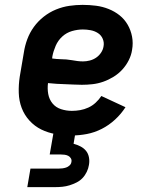

<svg xmlns="http://www.w3.org/2000/svg" viewBox="-20 -548 640 788"><path d="M275 8Q241 8 209 2.5Q177 -3 149.5 -16.5Q122 -30 101 -53Q80 -76 69 -105Q58 -134 57 -167Q56 -200 61 -233L78 -333Q82 -360 92 -387Q102 -414 119 -437.5Q136 -461 159.5 -479.5Q183 -498 210 -509Q237 -520 264.5 -524Q292 -528 319 -528Q347 -528 374 -524.5Q401 -521 426 -511Q451 -501 471 -485Q491 -469 504 -446.5Q517 -424 522 -397.5Q527 -371 522 -343Q519 -322 508.5 -301Q498 -280 482 -262.5Q466 -245 445.5 -232.5Q425 -220 403.5 -212.5Q382 -205 360 -202.5Q338 -200 316 -200Q299 -200 281.5 -201Q264 -202 246.5 -202.5Q229 -203 212 -204Q195 -205 177 -207Q174 -184 178 -162Q182 -140 195.5 -123.5Q209 -107 230.5 -100Q252 -93 275 -93Q292 -93 309 -96Q326 -99 342.5 -106.5Q359 -114 372.5 -126.5Q386 -139 396 -154L495 -108Q477 -80 452 -57Q427 -34 397.5 -19Q368 -4 336.5 2Q305 8 275 8ZM321 -296Q334 -296 348 -299.5Q362 -303 374 -311Q386 -319 394.5 -331.5Q403 -344 405 -358Q408 -374 401.5 -389Q395 -404 381.5 -412.5Q368 -421 352 -424Q336 -427 320 -427Q298 -427 275.5 -420.5Q253 -414 235.5 -398Q218 -382 208.5 -360Q199 -338 195 -317L194 -308Q203 -307 212 -306Q221 -305 230 -305Q241 -305 252.5 -304Q264 -303 275 -301Q286 -299 297.5 -297.5Q309 -296 321 -296ZM92 220 105 144H220Q228 144 236 143Q244 142 251.5 139.5Q259 137 265.5 131Q272 125 273 117Q275 109 271 102Q267 95 260 91.5Q253 88 245 87Q237 86 229 86H184L199 0H289L282 42Q297 46 310.5 53Q324 60 333 71Q342 82 345 97.5Q348 113 345 129Q343 143 336 157.5Q329 172 318.5 183Q308 194 294 201Q280 208 265.5 212.5Q251 217 236 218.5Q221 220 207 220Z"/></svg>

Font: Iosevka Etoile
Style: Bold Italic
Weight: 700
Italic angle: -9°
Designer: Belleve Invis
Foundry: Belleve Invis
Version: Version 28.1.0; ttfautohint (v1.8.4)